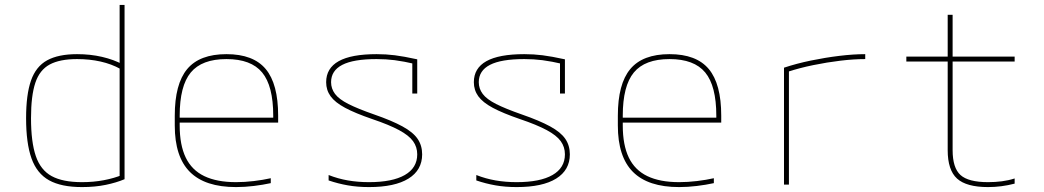

<svg xmlns="http://www.w3.org/2000/svg" viewBox="-20 -750 4240 780"><path d="M313 10Q229 10 179.5 -17.5Q130 -45 108 -106.5Q86 -168 86 -270Q86 -366 106 -423Q126 -480 171.5 -505Q217 -530 293 -530Q347 -530 394.5 -519Q442 -508 479 -488L469 -470Q433 -490 388.5 -500Q344 -510 293 -510Q223 -510 182 -488Q141 -466 123.5 -413.5Q106 -361 106 -270Q106 -173 125.5 -116Q145 -59 190 -34.5Q235 -10 313 -10Q360 -10 402 -18Q444 -26 478 -40L466 -22V-730H486V-22Q453 -8 409.5 1Q366 10 313 10Z M939 10Q813 10 751.5 -51.5Q690 -113 690 -240V-280Q690 -409 740.5 -469.5Q791 -530 900 -530Q1009 -530 1059.5 -469.5Q1110 -409 1110 -280V-252H700V-272H1100L1090 -262V-280Q1090 -401 1045 -455.5Q1000 -510 900 -510Q800 -510 755 -455.5Q710 -401 710 -280V-240Q710 -161 734.5 -110Q759 -59 810 -34.5Q861 -10 939 -10Q974 -10 1011.5 -14.5Q1049 -19 1080 -26V-6Q1048 1 1011 5.5Q974 10 939 10Z M1479 10Q1433 10 1393 3Q1353 -4 1315 -17V-39Q1353 -24 1393.5 -17Q1434 -10 1479 -10Q1574 -10 1624.5 -39Q1675 -68 1675 -123Q1675 -153 1658 -176.5Q1641 -200 1601 -221.5Q1561 -243 1493 -266Q1423 -290 1382 -312Q1341 -334 1323 -359Q1305 -384 1305 -416Q1305 -473 1356 -501.5Q1407 -530 1510 -530Q1548 -530 1584 -525.5Q1620 -521 1675 -509V-370H1655V-509L1671 -489Q1619 -501 1583.5 -505.5Q1548 -510 1510 -510Q1416 -510 1370.5 -486.5Q1325 -463 1325 -416Q1325 -390 1341 -368.5Q1357 -347 1395.5 -327.5Q1434 -308 1500 -285Q1572 -260 1615 -236.5Q1658 -213 1676.5 -186Q1695 -159 1695 -123Q1695 -59 1639.5 -24.5Q1584 10 1479 10Z M2079 10Q2033 10 1993 3Q1953 -4 1915 -17V-39Q1953 -24 1993.5 -17Q2034 -10 2079 -10Q2174 -10 2224.5 -39Q2275 -68 2275 -123Q2275 -153 2258 -176.5Q2241 -200 2201 -221.5Q2161 -243 2093 -266Q2023 -290 1982 -312Q1941 -334 1923 -359Q1905 -384 1905 -416Q1905 -473 1956 -501.5Q2007 -530 2110 -530Q2148 -530 2184 -525.5Q2220 -521 2275 -509V-370H2255V-509L2271 -489Q2219 -501 2183.5 -505.5Q2148 -510 2110 -510Q2016 -510 1970.5 -486.5Q1925 -463 1925 -416Q1925 -390 1941 -368.5Q1957 -347 1995.5 -327.5Q2034 -308 2100 -285Q2172 -260 2215 -236.5Q2258 -213 2276.5 -186Q2295 -159 2295 -123Q2295 -59 2239.5 -24.5Q2184 10 2079 10Z M2739 10Q2613 10 2551.5 -51.5Q2490 -113 2490 -240V-280Q2490 -409 2540.5 -469.5Q2591 -530 2700 -530Q2809 -530 2859.5 -469.5Q2910 -409 2910 -280V-252H2500V-272H2900L2890 -262V-280Q2890 -401 2845 -455.5Q2800 -510 2700 -510Q2600 -510 2555 -455.5Q2510 -401 2510 -280V-240Q2510 -161 2534.5 -110Q2559 -59 2610 -34.5Q2661 -10 2739 -10Q2774 -10 2811.5 -14.5Q2849 -19 2880 -26V-6Q2848 1 2811 5.5Q2774 10 2739 10Z M3165 -475Q3216 -492 3274 -504Q3332 -516 3389.5 -523Q3447 -530 3495 -530V-510Q3449 -510 3394.5 -503.5Q3340 -497 3284 -485.5Q3228 -474 3179 -458L3185 -469V0H3165Z M3994 10Q3906 10 3868 -24.5Q3830 -59 3830 -140V-500H3662V-520H3830V-690H3850V-520H4102V-500H3850V-140Q3850 -68 3882 -39Q3914 -10 3994 -10Q4023 -10 4050 -13.5Q4077 -17 4102 -25V-4Q4075 3 4048 6.5Q4021 10 3994 10Z"/></svg>

Font: M PLUS Code Latin Expanded Thin
Style: Regular
Weight: 250
Width: 7
Designer: Coji Morishita
Foundry: UNDERFOREST DESIGN
Version: Version 1.002; ttfautohint (v1.8.3)